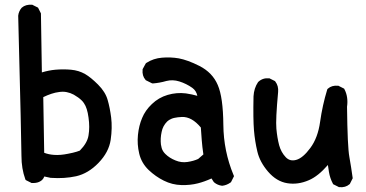

<svg xmlns="http://www.w3.org/2000/svg" viewBox="-20 -770 1540 808"><path d="M110.8 -1 91.3 -10.7 87.9 -12.7 86.4 -16.1Q70.3 -60.5 70.3 -113.8Q70.3 -139.2 66.9 -286.9Q63.5 -434.6 56.6 -702.6V-703.6V-704.1Q57.6 -713.4 61.3 -721.7Q64.9 -730 70.8 -736.8L71.3 -737.3L71.8 -737.8Q80.1 -745.1 90.8 -748Q101.6 -751 114.3 -750H116.2L117.7 -749L137.2 -739.3L140.1 -737.8L141.6 -734.9L151.4 -715.3L152.3 -713.4V-710.9L156.2 -465.3Q185.5 -474.1 212.9 -476.6Q246.1 -479.5 278.8 -476.6Q295.4 -475.1 310.3 -470.5Q325.2 -465.8 337.9 -458.5Q350.6 -451.2 364 -440.2Q377.4 -429.2 392.6 -414.1Q423.8 -382.8 433.1 -349.1Q442.4 -317.4 447.8 -275.4Q453.1 -232.4 445.8 -181.6Q438 -129.4 394.5 -84.5Q351.6 -40 300.3 -28.3Q250.5 -17.6 194.8 -21.5H193.8H193.4L166.5 -27.3Q163.6 -19 157.2 -12.7V-12.2H156.7Q150.9 -7.3 144.3 -4.4Q137.7 -1.5 130.1 -0.5Q122.6 0.5 114.3 0H112.3ZM315.9 -136.2Q347.7 -168.5 352.5 -200.2Q358.4 -234.4 352.5 -275.4Q347.2 -315.9 333.5 -335.4Q329.6 -341.8 323.2 -347.9Q316.9 -354 308.8 -359.9Q300.8 -365.7 290.5 -371.6Q275.9 -379.4 260.7 -382.3Q245.6 -385.3 229 -382.8Q212.9 -380.9 196 -375.2Q179.2 -369.6 162.1 -361.3L166 -127Q185.5 -119.6 207.5 -118.2Q233.9 -116.2 266.6 -123Q277.3 -125 286.4 -127.2Q295.4 -129.4 302.7 -131.6Q310.1 -133.8 315.9 -136.2Z M914.1 11.7Q895.5 9.3 881.3 -2.4L880.4 -3.4L879.4 -4.4L870.1 -19Q840.3 -5.4 813 1.5Q781.2 9.8 743.2 8.8Q704.6 7.8 669.4 -9.8Q634.8 -26.9 605.5 -54.7Q575.2 -84 565.9 -123.5Q556.6 -162.6 560.5 -202.1Q564.5 -241.7 578.1 -273.4Q591.3 -305.7 619.1 -332Q647.5 -359.4 685.5 -370.6Q723.6 -381.8 762.2 -377Q789.1 -373 810.5 -366.7Q806.2 -388.2 789.1 -400.4Q764.2 -418 734.9 -427.2Q707 -436 680.2 -429.2Q665 -424.8 651.1 -422.4Q637.2 -419.9 624 -418.9H621.1L618.7 -419.9L595.2 -431.6L593.3 -432.6L592.3 -434.1Q577.6 -450.7 580.1 -476.6V-478.5L581.1 -480.5L592.8 -502L594.2 -503.9L596.2 -505.4Q625.5 -524.4 662.1 -527.3Q697.8 -530.3 732.4 -524.4Q750.5 -521 772.2 -513.2Q793.9 -505.4 819.8 -492.2Q846.7 -478.5 866 -458.5Q885.3 -438.5 896.5 -412.1Q918.9 -360.4 919.9 -245.1Q920.9 -133.8 962.9 -33.2L964.8 -28.8L962.9 -24.9L953.1 -5.4L952.1 -3.4L950.2 -2Q934.6 9.3 916 11.7H915ZM814 -101.1 835.9 -120.1Q833.5 -136.7 831.8 -151.1Q830.1 -165.5 829.1 -179.2Q827.1 -205.6 825.2 -233.4Q787.1 -279.3 745.6 -277.8Q736.3 -277.3 728.3 -276.4Q720.2 -275.4 713.6 -273.9Q707 -272.5 701.4 -270Q695.8 -267.6 691.4 -264.9Q687 -262.2 683.6 -258.8Q665 -240.2 660.2 -214.8Q654.3 -188 657.2 -162.1Q658.2 -154.3 660.4 -147Q662.6 -139.6 666.5 -133.5Q670.4 -127.4 675.8 -122.1Q692.9 -105 718.8 -94.7Q743.2 -84.5 769 -88.4Q794.9 -92.3 814 -101.1Z M1404.8 16.6 1385.3 6.8 1382.3 5.4 1380.9 2.9Q1368.7 -20 1364.3 -46.4Q1362.3 -60.5 1359.9 -75.7Q1318.8 -28.3 1279.8 -11.7Q1233.9 8.3 1189 1Q1143.6 -6.3 1107.9 -47.9Q1073.2 -88.4 1063 -132.3Q1052.7 -175.3 1048.8 -221.7Q1044.9 -268.1 1046.9 -364.7Q1048.8 -398.9 1065.9 -424.3L1066.9 -425.3L1067.9 -426.3Q1086.4 -442.9 1112.3 -440.4H1114.3L1115.7 -439.5L1135.3 -429.7L1137.2 -428.7L1138.7 -426.8Q1152.8 -408.2 1150.4 -382.8Q1139.6 -266.6 1143.1 -228.5Q1146.5 -190.4 1154.8 -158.7Q1163.1 -128.9 1182.6 -108.4Q1200.2 -89.8 1226.6 -97.2Q1254.9 -105 1286.1 -147.5Q1317.9 -190.4 1327.1 -257.3Q1336.9 -327.1 1356.9 -392.6L1357.9 -395L1359.9 -397Q1376.5 -411.6 1402.3 -409.2H1404.3L1405.8 -408.2L1425.3 -398.4L1428.2 -397L1429.7 -394Q1438 -378.4 1440.7 -359.6Q1443.4 -340.8 1440.4 -320.8Q1441.4 -236.8 1443.8 -183.6Q1446.3 -130.4 1450.2 -109.9Q1458 -65.9 1463.9 -22.9L1464.4 -20L1462.9 -17.1L1453.1 2.4L1452.1 4.4L1450.7 5.4Q1434.1 20 1408.2 17.6H1406.2Z"/></svg>

Font: NaikaiFont
Style: Bold
Weight: 700
Version: Version 1.89